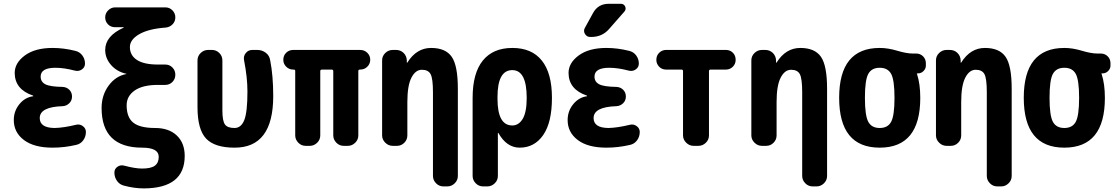

<svg xmlns="http://www.w3.org/2000/svg" viewBox="-20 -790 6040 1040"><path d="M392.6 -114.3Q412.1 -119.1 428.7 -106.9Q445.3 -94.7 445.3 -75.2Q445.3 -49.8 430.7 -29.8Q416 -9.8 391.6 -4.9Q328.1 9.8 264.6 9.8Q164.1 9.8 109.4 -31.7Q54.7 -73.2 54.7 -139.6Q54.7 -188.5 85 -225.6Q115.2 -262.7 159.2 -268.6Q160.2 -268.6 160.2 -269.5Q160.2 -271.5 158.2 -272.5Q60.5 -305.7 59.6 -394.5Q59.6 -449.2 114.7 -489.7Q169.9 -530.3 264.6 -530.3Q325.2 -530.3 387.7 -514.6Q412.1 -508.8 426.3 -489.3Q440.4 -469.7 440.4 -445.3Q440.4 -425.8 423.8 -414.1Q407.2 -402.3 386.7 -407.2Q327.1 -422.9 280.3 -422.9Q200.2 -422.9 200.2 -375Q200.2 -346.7 225.6 -333.5Q251 -320.3 318.4 -319.3Q340.8 -318.4 355.5 -303.7Q370.1 -289.1 370.1 -267.1Q370.1 -245.1 355 -230.5Q339.8 -215.8 318.4 -214.8Q195.3 -210.9 195.3 -150.4Q195.3 -97.7 275.4 -96.7Q324.2 -97.7 392.6 -114.3Z M820.3 -96.7Q894.5 -96.7 937.5 -56.2Q980.5 -15.6 980.5 54.7Q980.5 229.5 759.8 230.5Q707 230.5 652.3 215.8Q627.9 210 613.8 189.9Q599.6 169.9 599.6 144.5Q599.6 125 616.2 113.3Q632.8 101.6 653.3 107.4Q711.9 123 750 123Q797.9 123 818.8 107.4Q839.8 91.8 839.8 59.6Q839.8 9.8 750 9.8Q530.3 9.8 530.3 -205.1Q530.3 -274.4 568.4 -326.2Q606.4 -377.9 663.1 -388.7Q665 -388.7 665 -389.6Q665 -390.6 663.1 -390.6Q612.3 -402.3 581.1 -438.5Q549.8 -474.6 549.8 -519.5Q549.8 -594.7 648.4 -639.6Q650.4 -639.6 650.4 -641.6Q650.4 -642.6 649.4 -642.6H603.5Q580.1 -642.6 564.9 -658.2Q549.8 -673.8 549.8 -695.8Q549.8 -717.8 565.9 -733.9Q582 -750 603.5 -750H876Q898.4 -750 914.1 -733.9Q929.7 -717.8 929.7 -695.8Q929.7 -673.8 914.6 -658.2Q899.4 -642.6 877 -640.6Q784.2 -633.8 733.9 -604.5Q683.6 -575.2 683.6 -535.2Q683.6 -490.2 721.7 -465.3Q759.8 -440.4 835 -440.4H875Q898.4 -440.4 914.1 -424.3Q929.7 -408.2 929.7 -385.3Q929.7 -362.3 914.1 -346.2Q898.4 -330.1 875 -330.1H835Q752.9 -330.1 709.5 -299.8Q666 -269.5 666 -219.7Q666 -154.3 702.1 -125.5Q738.3 -96.7 820.3 -96.7Z M1373 -519.5Q1399.4 -519.5 1419.4 -504.4Q1439.5 -489.3 1443.4 -463.9Q1460 -379.9 1460 -269.5Q1460 10.7 1250 9.8Q1142.6 9.8 1096.2 -39.6Q1049.8 -88.9 1049.8 -210V-462.9Q1049.8 -486.3 1066.9 -502.9Q1084 -519.5 1107.4 -519.5H1127.9Q1151.4 -519.5 1168 -502.9Q1184.6 -486.3 1184.6 -462.9V-192.4Q1184.6 -135.7 1198.2 -116.2Q1211.9 -96.7 1250 -96.7Q1286.1 -96.7 1303.2 -139.6Q1320.3 -182.6 1320.3 -294.9Q1320.3 -370.1 1301.8 -464.8Q1297.9 -486.3 1311.5 -502.9Q1325.2 -519.5 1346.7 -519.5Z M1930.7 -519.5Q1954.1 -519.5 1969.7 -503.9Q1985.4 -488.3 1985.4 -466.3Q1985.4 -444.3 1969.7 -428.7Q1954.1 -413.1 1930.7 -413.1H1928.7Q1920.9 -413.1 1920.9 -405.3V-56.6Q1920.9 -33.2 1903.8 -16.6Q1886.7 0 1864.3 0H1841.8Q1818.4 0 1801.8 -17.1Q1785.2 -34.2 1785.2 -56.6V-404.3Q1785.2 -413.1 1776.4 -413.1H1723.6Q1714.8 -413.1 1714.8 -404.3V-56.6Q1714.8 -33.2 1697.8 -16.6Q1680.7 0 1658.2 0H1635.7Q1612.3 0 1595.7 -17.1Q1579.1 -34.2 1579.1 -56.6V-405.3Q1579.1 -413.1 1571.3 -413.1H1568.4Q1545.9 -413.1 1530.3 -428.7Q1514.6 -444.3 1514.6 -465.8Q1514.6 -489.3 1530.3 -504.4Q1545.9 -519.5 1568.4 -519.5Z M2460 -309.6V163.1Q2460 186.5 2442.9 203.1Q2425.8 219.7 2403.3 219.7H2381.8Q2358.4 219.7 2341.8 202.6Q2325.2 185.5 2325.2 163.1V-290Q2325.2 -364.3 2312.5 -388.2Q2299.8 -412.1 2265.1 -412.1Q2230.5 -412.1 2208.5 -369.1Q2186.5 -326.2 2186.5 -237.3V-56.6Q2186.5 -33.2 2169.9 -16.6Q2153.3 0 2129.9 0H2107.4Q2084 0 2066.9 -17.1Q2049.8 -34.2 2049.8 -56.6V-462.9Q2049.8 -486.3 2066.9 -502.9Q2084 -519.5 2107.4 -519.5H2125Q2149.4 -519.5 2166 -503.4Q2182.6 -487.3 2183.6 -462.9V-451.2Q2183.6 -450.2 2184.6 -450.2Q2186.5 -450.2 2186.5 -451.2Q2236.3 -530.3 2314.9 -530.3Q2393.6 -530.3 2426.8 -482.4Q2460 -434.6 2460 -309.6Z M2754.9 -110.4Q2790 -110.4 2811.5 -146.5Q2833 -182.6 2833 -259.8Q2833 -410.2 2754.9 -410.2Q2674.8 -410.2 2674.8 -264.6V-254.9Q2674.8 -110.4 2754.9 -110.4ZM2969.7 -259.8Q2969.7 -127 2922.4 -58.6Q2875 9.8 2794.9 9.8Q2724.6 9.8 2679.7 -69.3Q2679.7 -70.3 2677.7 -70.3Q2676.8 -70.3 2676.8 -69.3V163.1Q2676.8 186.5 2659.7 203.1Q2642.6 219.7 2620.1 219.7H2596.7Q2573.2 219.7 2556.6 202.6Q2540 185.5 2540 163.1V-259.8Q2540 -393.6 2595.2 -461.9Q2650.4 -530.3 2755.4 -530.3Q2860.4 -530.3 2915 -461.9Q2969.7 -393.6 2969.7 -259.8Z M3392.6 -114.3Q3412.1 -119.1 3428.7 -106.9Q3445.3 -94.7 3445.3 -75.2Q3445.3 -49.8 3430.7 -29.8Q3416 -9.8 3391.6 -4.9Q3328.1 9.8 3264.6 9.8Q3164.1 9.8 3109.4 -31.7Q3054.7 -73.2 3054.7 -139.6Q3054.7 -188.5 3085 -225.6Q3115.2 -262.7 3159.2 -268.6Q3160.2 -268.6 3160.2 -269.5Q3160.2 -271.5 3158.2 -272.5Q3060.5 -305.7 3059.6 -394.5Q3059.6 -449.2 3114.7 -489.7Q3169.9 -530.3 3264.6 -530.3Q3325.2 -530.3 3387.7 -514.6Q3412.1 -508.8 3426.3 -489.3Q3440.4 -469.7 3440.4 -445.3Q3440.4 -425.8 3423.8 -414.1Q3407.2 -402.3 3386.7 -407.2Q3327.1 -422.9 3280.3 -422.9Q3200.2 -422.9 3200.2 -375Q3200.2 -346.7 3225.6 -333.5Q3251 -320.3 3318.4 -319.3Q3340.8 -318.4 3355.5 -303.7Q3370.1 -289.1 3370.1 -267.1Q3370.1 -245.1 3355 -230.5Q3339.8 -215.8 3318.4 -214.8Q3195.3 -210.9 3195.3 -150.4Q3195.3 -97.7 3275.4 -96.7Q3324.2 -97.7 3392.6 -114.3ZM3277.3 -769.5H3342.8Q3359.4 -769.5 3366.2 -754.9Q3373 -740.2 3362.3 -727.5L3278.3 -631.8Q3241.2 -589.8 3182.6 -589.8H3176.8Q3158.2 -589.8 3148.4 -606.4Q3138.7 -623 3148.4 -639.6L3192.4 -719.7Q3219.7 -769.5 3277.3 -769.5Z M3912.1 -519.5Q3934.6 -519.5 3949.7 -504.4Q3964.8 -489.3 3964.8 -465.8Q3964.8 -443.4 3949.2 -428.2Q3933.6 -413.1 3912.1 -413.1H3829.1Q3820.3 -413.1 3820.3 -404.3V-56.6Q3820.3 -33.2 3803.2 -16.6Q3786.1 0 3762.7 0H3737.3Q3713.9 0 3696.8 -17.1Q3679.7 -34.2 3679.7 -56.6V-404.3Q3679.7 -413.1 3671.9 -413.1H3587.9Q3565.4 -413.1 3550.3 -428.7Q3535.2 -444.3 3535.2 -465.8Q3535.2 -489.3 3550.8 -504.4Q3566.4 -519.5 3587.9 -519.5Z M4460 -309.6V163.1Q4460 186.5 4442.9 203.1Q4425.8 219.7 4403.3 219.7H4381.8Q4358.4 219.7 4341.8 202.6Q4325.2 185.5 4325.2 163.1V-290Q4325.2 -364.3 4312.5 -388.2Q4299.8 -412.1 4265.1 -412.1Q4230.5 -412.1 4208.5 -369.1Q4186.5 -326.2 4186.5 -237.3V-56.6Q4186.5 -33.2 4169.9 -16.6Q4153.3 0 4129.9 0H4107.4Q4084 0 4066.9 -17.1Q4049.8 -34.2 4049.8 -56.6V-462.9Q4049.8 -486.3 4066.9 -502.9Q4084 -519.5 4107.4 -519.5H4125Q4149.4 -519.5 4166 -503.4Q4182.6 -487.3 4183.6 -462.9V-451.2Q4183.6 -450.2 4184.6 -450.2Q4186.5 -450.2 4186.5 -451.2Q4236.3 -530.3 4314.9 -530.3Q4393.6 -530.3 4426.8 -482.4Q4460 -434.6 4460 -309.6Z M4683.1 -130.4Q4701.2 -96.7 4745.1 -96.7Q4789.1 -96.7 4807.1 -130.4Q4825.2 -164.1 4825.2 -260.3Q4825.2 -356.4 4807.1 -389.6Q4789.1 -422.9 4745.1 -422.9Q4701.2 -422.9 4683.1 -389.6Q4665 -356.4 4665 -260.3Q4665 -164.1 4683.1 -130.4ZM4942.4 -500Q4964.8 -500 4980 -484.9Q4995.1 -469.7 4995.1 -447.3V-434.6Q4995.1 -418 4982.4 -405.3Q4969.7 -392.6 4953.1 -392.6H4947.3Q4946.3 -392.6 4946.3 -391.6V-390.6Q4947.3 -389.6 4947.3 -388.7Q4964.8 -335 4964.8 -259.8Q4964.8 9.8 4745.1 9.8Q4525.4 9.8 4525.4 -260.3Q4525.4 -530.3 4745.1 -530.3Q4790 -530.3 4840.3 -515.1Q4890.6 -500 4924.8 -500Z M5460 -309.6V163.1Q5460 186.5 5442.9 203.1Q5425.8 219.7 5403.3 219.7H5381.8Q5358.4 219.7 5341.8 202.6Q5325.2 185.5 5325.2 163.1V-290Q5325.2 -364.3 5312.5 -388.2Q5299.8 -412.1 5265.1 -412.1Q5230.5 -412.1 5208.5 -369.1Q5186.5 -326.2 5186.5 -237.3V-56.6Q5186.5 -33.2 5169.9 -16.6Q5153.3 0 5129.9 0H5107.4Q5084 0 5066.9 -17.1Q5049.8 -34.2 5049.8 -56.6V-462.9Q5049.8 -486.3 5066.9 -502.9Q5084 -519.5 5107.4 -519.5H5125Q5149.4 -519.5 5166 -503.4Q5182.6 -487.3 5183.6 -462.9V-451.2Q5183.6 -450.2 5184.6 -450.2Q5186.5 -450.2 5186.5 -451.2Q5236.3 -530.3 5314.9 -530.3Q5393.6 -530.3 5426.8 -482.4Q5460 -434.6 5460 -309.6Z M5683.1 -130.4Q5701.2 -96.7 5745.1 -96.7Q5789.1 -96.7 5807.1 -130.4Q5825.2 -164.1 5825.2 -260.3Q5825.2 -356.4 5807.1 -389.6Q5789.1 -422.9 5745.1 -422.9Q5701.2 -422.9 5683.1 -389.6Q5665 -356.4 5665 -260.3Q5665 -164.1 5683.1 -130.4ZM5942.4 -500Q5964.8 -500 5980 -484.9Q5995.1 -469.7 5995.1 -447.3V-434.6Q5995.1 -418 5982.4 -405.3Q5969.7 -392.6 5953.1 -392.6H5947.3Q5946.3 -392.6 5946.3 -391.6V-390.6Q5947.3 -389.6 5947.3 -388.7Q5964.8 -335 5964.8 -259.8Q5964.8 9.8 5745.1 9.8Q5525.4 9.8 5525.4 -260.3Q5525.4 -530.3 5745.1 -530.3Q5790 -530.3 5840.3 -515.1Q5890.6 -500 5924.8 -500Z"/></svg>

Font: Rounded Mgen+ 1m bold
Style: Bold
Weight: 700
Designer: [Source Han Sans]
Ryoko NISHIZUKA  (kana & ideographs); Paul D. Hunt (Latin, Greek & Cyrillic); Wenlong ZHANG  (bopomofo
Version: Version 1.059.20150602